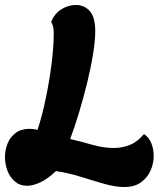

<svg xmlns="http://www.w3.org/2000/svg" viewBox="-22 -745 666 772"><path d="M478 7Q442 7 396.5 -6Q351 -19 301.5 -34.5Q252 -50 203 -57Q169 -25 139.5 -11.5Q110 2 87 2Q58 2 38 -15Q18 -32 8 -58.5Q-2 -85 -2 -113Q-2 -142 8.5 -168Q19 -194 41 -210.5Q63 -227 97 -227Q104 -227 112 -226Q120 -225 129 -223Q148 -281 162.5 -351.5Q177 -422 185.5 -490Q194 -558 194 -608Q194 -628 192 -636.5Q190 -645 185 -654L184 -657Q196 -689 224 -707Q252 -725 283 -725Q317 -725 339 -700.5Q361 -676 361 -619Q361 -583 352.5 -529.5Q344 -476 329 -414.5Q314 -353 296 -293Q278 -233 260 -186Q304 -176 348.5 -163Q393 -150 436 -150Q469 -150 499.5 -162Q530 -174 557 -206Q577 -193 586.5 -169Q596 -145 596 -118Q596 -88 583.5 -59.5Q571 -31 545 -12Q519 7 478 7Z"/></svg>

Font: Agbalumo
Style: Regular
Weight: 400
Designer: Raphael Alegbeleye
Foundry: Sorkin Type Co.
Version: Version 1.000; ttfautohint (v1.8.4)